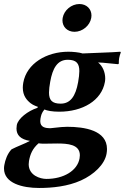

<svg xmlns="http://www.w3.org/2000/svg" viewBox="-50 -696 631 954"><path d="M261.4 -607C260.7 -602.9 260.3 -598.9 260.3 -595.1C260.3 -562.7 284.5 -538 320.2 -538C360.2 -538 396.7 -569 403.4 -607C404.1 -611.1 404.5 -615.1 404.5 -618.9C404.5 -651.3 380.3 -676 344.6 -676C304.6 -676 268.1 -645 261.4 -607ZM471.3 -289C472.3 -294.7 472.8 -300.5 472.8 -306.4C472.8 -336.5 460.2 -368.1 437.3 -385.6C467 -385.1 502.5 -379.4 536.9 -377L540.4 -380C540 -389 540.6 -398 542.1 -407C543.7 -416 546.7 -427 550.3 -436L547.8 -439C499.3 -434.9 435.9 -434.3 360.6 -430.4C343.7 -436 311.3 -439 289.8 -439C181.8 -439 82.6 -381 65.6 -285C64.1 -276.1 63.3 -267.8 63.3 -260.3C63.3 -220.3 83.2 -198.1 102.2 -183C115.1 -172.6 138.5 -165 138.5 -165L135.6 -160C88.5 -145 39.2 -106.8 33.4 -74C32.4 -68.2 31.9 -62.6 31.9 -57.4C31.9 -24.7 52.2 -3.3 98.7 4C74.7 17.6 33.7 32 7.3 46C-13.6 68 -24.1 99.2 -28.5 124C-29.6 130.1 -30.1 135.8 -30.1 141.3C-30.1 214.6 61.4 238 144.4 238C209.7 238 286.9 230.2 352.5 200.5C416.6 171.5 470 121.4 479.4 68C480.9 59.6 481.6 51.8 481.6 44.4C481.6 -48.8 369.3 -66 284 -66C267 -66 243.7 -64 220.1 -61C206 -60 205.8 -59 200.8 -59C175.8 -59 150 -63 150 -94.2C150 -98 150.4 -102.3 151.2 -107C154.1 -123.1 156.7 -135 170.7 -152C183.9 -146 210.1 -141 244.2 -141C360.2 -141 454.9 -195.9 471.3 -289ZM338.2 -288C325.6 -217 299.3 -181 251.3 -181C207.8 -181 193.5 -199.3 193.5 -236.2C193.5 -251.1 195.8 -269 199.5 -290C211.2 -356 234.7 -399 286.7 -399C329.6 -399 344.2 -380.6 344.2 -342.7C344.2 -327.6 341.9 -309.4 338.2 -288ZM141.6 16C147.8 16.8 155.2 18 164.2 18C193.7 18 220.6 17 234.4 17C285.9 17 346.8 21.1 346.8 75.5C346.8 80.3 346.3 85.4 345.3 91C334.6 152 266.4 193 180.4 193C149.2 193 92.6 175.4 92.6 120.1C92.6 115 93 109.7 94 104C99.9 70.9 110.8 43 141.6 16Z"/></svg>

Font: Linux Biolinum O 
Style: Bold Italic
Weight: 700
Designer: Philipp H. Poll
Foundry: Philipp H. Poll
Version: Version 1.3.2